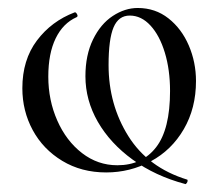

<svg xmlns="http://www.w3.org/2000/svg" viewBox="-20 -419 548 481"><path d="M194 -228Q194 -281 213 -320Q232 -359 262.5 -379Q293 -399 325 -399Q369 -399 402 -373Q435 -347 453 -305Q471 -263 471 -216Q471 -148 440.5 -95.5Q410 -43 358 -15Q306 13 246 13Q184 13 136 -16Q88 -45 62 -93Q36 -141 36 -198Q36 -269 72.5 -317.5Q109 -366 167 -388Q170 -389 173 -383.5Q176 -378 172 -376Q138 -361 119.5 -323Q101 -285 101 -227Q101 -168 123.5 -117Q146 -66 185.5 -35.5Q225 -5 274 -5Q336 -5 371 -50Q406 -95 406 -191Q406 -244 393 -287Q380 -330 357 -355Q334 -380 305 -380Q277 -380 264.5 -350.5Q252 -321 252 -256Q252 -157 301.5 -78Q351 1 449 31Q450 31 450 34Q450 37 447.5 40Q445 43 444 42Q369 22 312.5 -19Q256 -60 225 -114Q194 -168 194 -228Z"/></svg>

Font: Cormorant Infant
Style: Regular
Weight: 400
Designer: Christian Thalmann (Catharsis Fonts)
Foundry: Catharsis Fonts
Version: Version 4.000